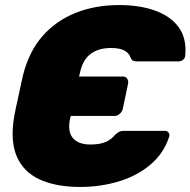

<svg xmlns="http://www.w3.org/2000/svg" viewBox="-20 -730 754 760"><path d="M297 10Q202 10 137.5 -19.5Q73 -49 46.5 -110.5Q20 -172 36 -268Q37 -276 42 -299Q47 -322 53 -349.5Q59 -377 64 -400.5Q69 -424 71 -432Q95 -527 149 -588Q203 -649 280.5 -679.5Q358 -710 451 -710Q534 -710 595.5 -687.5Q657 -665 688.5 -620.5Q720 -576 713 -508Q712 -499 704 -493Q696 -487 687 -487H522Q510 -487 505 -490.5Q500 -494 496 -504Q492 -518 474 -529Q456 -540 419 -540Q370 -540 338.5 -516.5Q307 -493 296 -440L293 -427H467Q478 -427 483.5 -418.5Q489 -410 487 -399L466 -299Q464 -289 454.5 -280Q445 -271 434 -271H260L257 -259Q247 -209 268.5 -183.5Q290 -158 338 -158Q375 -158 398 -168Q421 -178 434 -195Q444 -204 451 -208Q458 -212 470 -212H633Q642 -212 647 -205.5Q652 -199 650 -190Q628 -122 574.5 -77.5Q521 -33 449 -11.5Q377 10 297 10Z"/></svg>

Font: Rubik ExtraBold
Style: Italic
Weight: 800
Italic angle: -12°
Designer: Hubert and Fischer
Foundry: Hubert and Fischer
Version: Version 2.300;gftools[0.9.30]